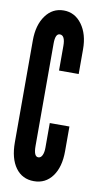

<svg xmlns="http://www.w3.org/2000/svg" viewBox="-86 -784 439 832"><g transform="rotate(10 133.0 -367.5)"><path d="M125.5 8Q176.5 8 206.5 -32.8Q236.5 -73.5 236.5 -143.5V-252H150V-143.5Q150 -122.5 143.8 -109.8Q137.5 -97 126.5 -97Q106.5 -97 106.5 -143.5V-594.5Q106.5 -638 126.5 -638Q150 -638 150 -591.5V-483H236.5V-591.5Q236.5 -658.5 205.5 -700.8Q174.5 -743 125.5 -743Q76 -743 45.8 -701.2Q15.5 -659.5 15.5 -591.5V-143.5Q15.5 -72.5 44.8 -32.2Q74 8 125.5 8Z"/></g></svg>

Font: League Gothic SemiCondensed
Style: Regular
Weight: 400
Width: 4
Designer: The League of Moveable Type
Version: Version 1.600; ttfautohint (v1.8.3)